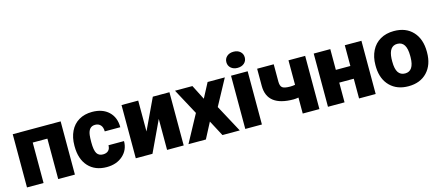

<svg xmlns="http://www.w3.org/2000/svg" viewBox="-52 -1289 4214 1841"><g transform="rotate(-15 2055.0 -368.0)"><path d="M518.6 0H353V-401.4H207.5V0H43V-528.3H518.6Z M830.1 -117.2Q864.7 -117.2 883.8 -136Q902.8 -154.8 902.3 -188.5H1056.6Q1056.6 -101.6 994.4 -45.9Q932.1 9.8 834 9.8Q718.8 9.8 652.3 -62.5Q585.9 -134.8 585.9 -262.7V-269.5Q585.9 -349.6 615.5 -410.9Q645 -472.2 700.7 -505.1Q756.3 -538.1 832.5 -538.1Q935.5 -538.1 996.1 -481Q1056.6 -423.8 1056.6 -326.2H902.3Q902.3 -367.2 882.3 -389.2Q862.3 -411.1 828.6 -411.1Q764.6 -411.1 753.9 -329.6Q750.5 -303.7 750.5 -258.3Q750.5 -178.7 769.5 -147.9Q788.6 -117.2 830.1 -117.2Z M1433.6 -528.3H1598.6V0H1433.6V-307.6L1288.6 0H1123V-528.3H1288.6V-221.7Z M1900.9 -382.8 1977.5 -528.3H2148.4L2009.3 -271L2155.3 0H1983.4L1900.4 -156.2L1818.8 0H1646L1792.5 -271L1653.8 -528.3H1826.7Z M2375 0H2210V-528.3H2375ZM2200.2 -664.6Q2200.2 -699.7 2225.6 -722.2Q2251 -744.6 2291.5 -744.6Q2332 -744.6 2357.4 -722.2Q2382.8 -699.7 2382.8 -664.6Q2382.8 -629.4 2357.4 -606.9Q2332 -584.5 2291.5 -584.5Q2251 -584.5 2225.6 -606.9Q2200.2 -629.4 2200.2 -664.6Z M2945.8 0H2780.3V-158.7Q2752 -153.8 2731.4 -153.8Q2601.1 -153.8 2535.4 -204.3Q2469.7 -254.9 2469.2 -356V-528.3H2633.8V-354.5Q2634.3 -311.5 2654.3 -296.1Q2674.3 -280.8 2731.4 -280.8Q2755.4 -280.8 2780.3 -285.2V-528.3H2945.8Z M3504.4 0H3339.4V-195.8H3195.3V0H3030.8V-528.3H3195.3V-322.3H3339.4V-528.3H3504.4Z M3573.7 -269Q3573.7 -348.1 3604.5 -409.9Q3635.3 -471.7 3692.9 -504.9Q3750.5 -538.1 3828.1 -538.1Q3946.8 -538.1 4015.1 -464.6Q4083.5 -391.1 4083.5 -264.6V-258.8Q4083.5 -135.3 4014.9 -62.7Q3946.3 9.8 3829.1 9.8Q3716.3 9.8 3647.9 -57.9Q3579.6 -125.5 3574.2 -241.2ZM3738.3 -258.8Q3738.3 -185.5 3761.2 -151.4Q3784.2 -117.2 3829.1 -117.2Q3917 -117.2 3918.9 -252.4V-269Q3918.9 -411.1 3828.1 -411.1Q3745.6 -411.1 3738.8 -288.6Z"/></g></svg>

Font: Roboto Black
Style: Regular
Weight: 900
Designer: Google
Version: Version 2.134; 2016